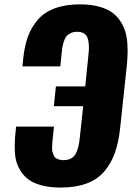

<svg xmlns="http://www.w3.org/2000/svg" viewBox="-20 -844 611 872"><path d="M255.9 7.8Q203.6 7.8 164.8 -3.2Q126 -14.2 102.1 -34.7Q78.1 -55.2 64.5 -84Q50.3 -112.3 47.9 -148.4Q46.9 -163.6 46.9 -179.7Q46.9 -202.1 48.8 -226.1L53.2 -269H225.1L219.7 -216.8Q218.3 -202.6 217.5 -195.6Q216.8 -188.5 216.6 -175.8Q216.3 -163.1 217.8 -156.5Q219.2 -149.9 222.7 -141.1Q226.1 -132.3 231.7 -127.7Q237.3 -123 246.6 -119.9Q255.9 -116.7 268.6 -116.7Q289.6 -116.7 304 -125Q318.4 -133.3 325.9 -149.9Q333.5 -166.5 336.9 -182.4Q340.3 -198.2 342.8 -222.2L357.9 -361.8H224.6L233.9 -451.7H367.2L381.8 -595.7Q383.8 -613.3 383.8 -627.4Q383.8 -655.8 377 -673.3Q366.2 -699.7 329.6 -699.7Q313 -699.7 300.5 -693.4Q288.1 -687 281.2 -678.5Q274.4 -669.9 269.5 -654.3Q264.6 -638.7 262.9 -627.2Q261.2 -615.7 259.3 -595.7L253.9 -542.5H82L85.9 -582Q91.8 -637.2 107.4 -679.2Q123 -721.2 152.1 -754.9Q181.2 -788.6 229.5 -806.4Q277.8 -824.2 343.3 -824.2Q397.5 -824.2 437.7 -811.8Q478 -799.3 502.9 -776.1Q527.8 -752.9 542 -719.7Q556.2 -686.5 558.6 -644.5Q559.6 -629.4 559.6 -613.3Q559.6 -584.5 556.6 -552.7L525.9 -264.6Q519 -198.7 502 -150.4Q484.9 -102.1 453.6 -65.4Q422.4 -28.8 373 -10.5Q323.7 7.8 255.9 7.8Z"/></svg>

Font: Oswald
Style: Bold
Weight: 700
Designer: Vernon Adams
Foundry: Vernon Adams
Version: 3.0; ttfautohint (v0.94.23-7a4d-dirty) -l 8 -r 50 -G 200 -x 